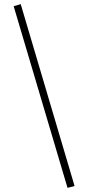

<svg xmlns="http://www.w3.org/2000/svg" viewBox="-20 -739 426 927"><path d="M46 -709 80 -719 340 159 306 168Z"/></svg>

Font: Ysabeau Light
Style: Regular
Weight: 300
Designer: Christian Thalmann (Catharsis Fonts)
Version: Version 0.003